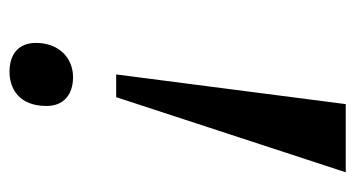

<svg xmlns="http://www.w3.org/2000/svg" viewBox="-196 -390 765 414"><g transform="rotate(-90 187.0 -182.5)"><path d="M228 -408C271 -408 302 -440 302 -488C302 -526 277 -545 240 -545C204 -545 166 -525 166 -465C166 -428 191 -408 228 -408ZM23 180H170L234 -315H185Z"/></g></svg>

Font: Noto Serif Semi
Style: Italic
Weight: 600
Italic angle: -12°
Designer: Monotype Design Team
Foundry: Monotype Imaging Inc.
Version: Version 1.901